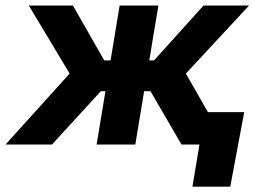

<svg xmlns="http://www.w3.org/2000/svg" viewBox="-57 -536 943 712"><path d="M-36.6 0 201.2 -263.2 49.8 -515.6H213.4L329.6 -312H353L386.7 -515.6H530.3L496.6 -312H514.2L697.8 -515.6H866.7L632.3 -263.2L782.7 0H616.2L501 -197.8H477.5L444.8 0H301.3L334 -197.8H316.9L135.7 0ZM656.7 156.2 682.6 0H640.6L660.6 -120.1H848.6L796.9 156.2Z"/></svg>

Font: Inter Display
Style: Bold Italic
Weight: 700
Italic angle: -9.39999°
Designer: Rasmus Andersson
Foundry: rsms
Version: Version 4.000;git-a52131595